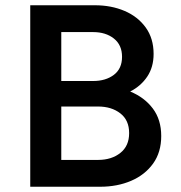

<svg xmlns="http://www.w3.org/2000/svg" viewBox="-20 -710 689 730"><path d="M95 0V-690H341Q403 -690 453.5 -668.5Q504 -647 534 -605.5Q564 -564 564 -505Q564 -455 540 -419Q516 -383 475 -362Q529 -340 561 -297.5Q593 -255 593 -193Q593 -131 562 -88Q531 -45 478.5 -22.5Q426 0 361 0ZM213 -402H334Q382 -402 413 -425.5Q444 -449 444 -494Q444 -539 413 -563.5Q382 -588 334 -588H213ZM213 -102H353Q404 -102 437.5 -128.5Q471 -155 471 -204Q471 -253 437.5 -279Q404 -305 353 -305H213Z"/></svg>

Font: Radio Canada Medium
Style: Regular
Weight: 500
Designer: Charles Daoud, Etienne Aubert Bonn, Alexandre Saumier Demers, Jacques Le Bailly
Foundry: Radio-Canada
Version: Version 2.104; ttfautohint (v1.8.4.7-5d5b);gftools[0.9.28.de